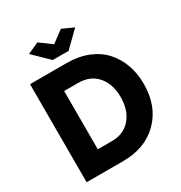

<svg xmlns="http://www.w3.org/2000/svg" viewBox="-208 -1059 1132 1204"><g transform="rotate(-30 358.0 -457.0)"><path d="M238.8 -914.1 324.2 -851.1 409.2 -914.1 491.2 -877 381.8 -770H267.1L157.2 -877ZM67.9 0V-710H333Q418.5 -710 486.6 -682.4Q554.7 -654.8 598.1 -606.2Q641.6 -557.6 664.3 -493.9Q687 -430.2 687 -356Q687 -194.8 590.1 -97.4Q493.2 0 333 0ZM333 -565.9H231.9V-144H333Q420.9 -144 470.5 -202.9Q520 -261.7 520 -356Q520 -451.2 470.2 -508.5Q420.4 -565.9 333 -565.9Z"/></g></svg>

Font: Rawline ExtraBold
Style: Regular
Weight: 800
Designer: Matt McInerney, Pablo Impallari, Rodrigo Fuenzalida
Foundry: Matt McInerney, Pablo Impallari, Rodrigo Fuenzalida
Version: Version 4.020;PS 004.020;hotconv 1.0.88;makeotf.lib2.5.64775